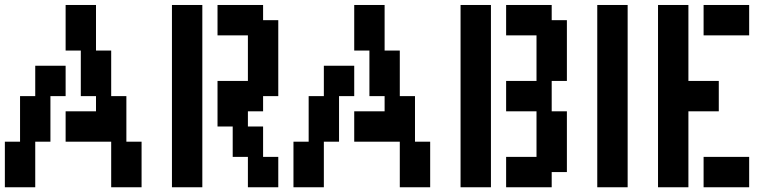

<svg xmlns="http://www.w3.org/2000/svg" viewBox="-20 -708 3165 790"><path d="M500 62.5H437.5V0V-62.5V-125H375H312.5H250V-187.5V-250H312.5H375V-312.5H312.5V-375V-437.5V-500H250V-562.5V-625V-687.5H312.5H375V-625V-562.5V-500H437.5V-437.5V-375V-312.5H500V-250V-187.5V-125H562.5V-62.5V0V62.5ZM62.5 62.5H0V0V-62.5V-125H62.5V-187.5V-250V-312.5H125V-375V-437.5H187.5H250V-375V-312.5H187.5V-250V-187.5V-125H125V-62.5V0V62.5Z M1062.5 62.5H1000V0V-62.5H937.5V-125V-187.5H875V-250V-312.5V-375H937.5H1000V-437.5V-500V-562.5H937.5H875V-625V-687.5H937.5H1000H1062.5V-625H1125V-562.5V-500V-437.5V-375V-312.5H1062.5V-250H1000V-187.5H1062.5V-125V-62.5H1125V0V62.5ZM750 62.5H687.5V0V-62.5V-125V-187.5V-250V-312.5V-375V-437.5V-500V-562.5V-625V-687.5H750H812.5V-625V-562.5V-500V-437.5V-375V-312.5V-250V-187.5V-125V-62.5V0V62.5Z M1687.5 62.5H1625V0V-62.5V-125H1562.5H1500H1437.5V-187.5V-250H1500H1562.5V-312.5H1500V-375V-437.5V-500H1437.5V-562.5V-625V-687.5H1500H1562.5V-625V-562.5V-500H1625V-437.5V-375V-312.5H1687.5V-250V-187.5V-125H1750V-62.5V0V62.5ZM1250 62.5H1187.5V0V-62.5V-125H1250V-187.5V-250V-312.5H1312.5V-375V-437.5H1375H1437.5V-375V-312.5H1375V-250V-187.5V-125H1312.5V-62.5V0V62.5Z M2187.5 62.5H2125H2062.5V0V-62.5H2125H2187.5V-125V-187.5V-250H2125H2062.5V-312.5V-375H2125H2187.5V-437.5V-500V-562.5H2125H2062.5V-625V-687.5H2125H2187.5H2250V-625H2312.5V-562.5V-500V-437.5V-375H2250V-312.5V-250H2312.5V-187.5V-125V-62.5V0H2250V62.5ZM1937.5 62.5H1875V0V-62.5V-125V-187.5V-250V-312.5V-375V-437.5V-500V-562.5V-625V-687.5H1937.5H2000V-625V-562.5V-500V-437.5V-375V-312.5V-250V-187.5V-125V-62.5V0V62.5Z M2500 62.5H2437.5V0V-62.5V-125V-187.5V-250V-312.5V-375V-437.5V-500V-562.5V-625V-687.5H2500H2562.5V-625V-562.5V-500V-437.5V-375V-312.5V-250V-187.5V-125V-62.5V0V62.5Z M3000 62.5H2937.5H2875V0V-62.5H2937.5H3000H3062.5V0V62.5ZM2750 62.5H2687.5V0V-62.5V-125V-187.5V-250V-312.5V-375V-437.5V-500V-562.5V-625V-687.5H2750H2812.5V-625V-562.5V-500V-437.5V-375H2875H2937.5V-312.5V-250H2875H2812.5V-187.5V-125V-62.5V0V62.5ZM3000 -562.5H2937.5H2875V-625V-687.5H2937.5H3000H3062.5V-625V-562.5Z"/></svg>

Font: PixelArmy
Style: Medium
Weight: 500
Version: Version 001.000